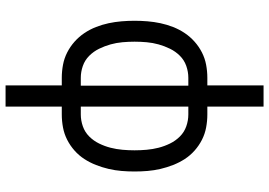

<svg xmlns="http://www.w3.org/2000/svg" viewBox="-162 -614 990 707"><g transform="rotate(90 333.5 -260.0)"><path d="M294 215V8H266Q242 8 218 3.5Q194 -1 172.5 -12Q151 -23 133 -39Q115 -55 101.5 -75Q88 -95 79 -118Q70 -141 65 -164.5Q60 -188 58 -212Q56 -236 56 -260Q56 -284 58 -308Q60 -332 65 -355.5Q70 -379 79 -402Q88 -425 101.5 -445Q115 -465 133 -481Q151 -497 172.5 -508Q194 -519 218 -523.5Q242 -528 266 -528H294V-735H372V-528H401Q425 -528 449 -523.5Q473 -519 494.5 -508Q516 -497 534 -481Q552 -465 565 -445Q578 -425 587 -402Q596 -379 601.5 -355.5Q607 -332 609 -308Q611 -284 611 -260Q611 -236 609 -212Q607 -188 601.5 -164.5Q596 -141 587 -118Q578 -95 565 -75Q552 -55 534 -39Q516 -23 494.5 -12Q473 -1 449 3.5Q425 8 401 8H372V215ZM266 -62H295V-458H266Q244 -458 222.5 -450.5Q201 -443 185 -427Q169 -411 159 -390.5Q149 -370 143 -348.5Q137 -327 135 -304.5Q133 -282 133 -260Q133 -238 135 -215.5Q137 -193 143 -171.5Q149 -150 159 -129.5Q169 -109 185 -93Q201 -77 222.5 -69.5Q244 -62 266 -62ZM372 -62H401Q423 -62 444.5 -69.5Q466 -77 482 -93Q498 -109 508 -129.5Q518 -150 523.5 -171.5Q529 -193 531 -215.5Q533 -238 533 -260Q533 -282 531 -304.5Q529 -327 523.5 -348.5Q518 -370 508 -390.5Q498 -411 482 -427Q466 -443 444.5 -450.5Q423 -458 401 -458H372Z"/></g></svg>

Font: Huly
Style: Regular
Weight: 400
Designer: Belleve Invis
Foundry: Belleve Invis
Version: Version 33.2.5; ttfautohint (v1.8.4)